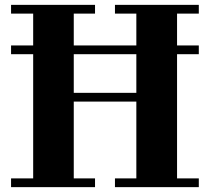

<svg xmlns="http://www.w3.org/2000/svg" viewBox="-20 -770 864 790"><path d="M25.5 -36V0H371V-36H283.5V-352H541V-36H453V0H798V-36H708.5V-547H798V-583H708.5V-714H798V-750H453V-714H541V-583H283.5V-714H371V-750H25.5V-714H116.5V-583H25.5V-547H116.5V-36ZM283.5 -388V-547H541V-388Z"/></svg>

Font: Bodoni* 06
Style: Bold
Weight: 700
Version: Version 2.2